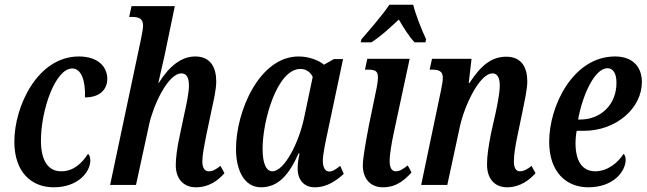

<svg xmlns="http://www.w3.org/2000/svg" viewBox="-20 -786 2748 816"><path d="M208 10C315 10 364 -58 364 -104C364 -116 360 -128 354 -132C330 -96 296 -58 240 -58C184 -58 154 -104 154 -189C154 -318 215 -495 287 -495C327 -495 344 -439 341 -372C408 -372 436 -409 436 -451C436 -500 399 -546 315 -546C140 -546 41 -335 41 -184C41 -54 114 10 208 10Z M813 10C868 10 907 -19 934 -50L917 -81C898 -66 884 -58 867 -58C849 -58 840 -74 840 -100C840 -128 848 -167 856 -208L880 -322C888 -359 899 -405 899 -440C899 -496 877 -546 810 -546C752 -546 701 -507 655 -434H653C659 -460 669 -503 680 -553L723 -760H539L529 -714H542C571 -714 588 -706 588 -677C588 -664 584 -645 579 -619L448 0H558L614 -258C631 -336 693 -474 751 -474C778 -474 783 -446 783 -422C783 -388 769 -327 763 -300L744 -210C732 -157 727 -110 727 -84C727 -29 757 10 813 10Z M1089 10C1164 10 1209 -45 1249 -134H1253C1249 -113 1245 -96 1245 -70C1245 -19 1274 10 1318 10C1374 10 1414 -23 1441 -47L1426 -81C1408 -67 1394 -57 1379 -57C1363 -57 1352 -73 1352 -103C1352 -131 1366 -195 1371 -218L1438 -535H1399L1357 -511C1335 -530 1292 -546 1249 -546C1083 -546 983 -314 983 -153C983 -61 1019 10 1089 10ZM1138 -58C1114 -58 1096 -85 1096 -154C1096 -272 1157 -493 1257 -493C1279 -493 1299 -481 1309 -459L1273 -288C1250 -176 1187 -58 1138 -58Z M1513 -606H1558C1598 -631 1634 -665 1675 -703C1693 -671 1720 -629 1742 -606H1788L1791 -619C1773 -657 1747 -722 1736 -766H1635C1604 -720 1549 -657 1516 -619ZM1608 10C1668 10 1703 -25 1729 -53L1713 -83C1693 -68 1680 -58 1662 -58C1645 -58 1636 -73 1636 -102C1636 -131 1645 -181 1653 -219L1721 -536H1541L1531 -490H1545C1586 -490 1593 -478 1581 -414L1548 -254C1537 -195 1522 -117 1522 -83C1522 -29 1552 10 1608 10Z M2135 10C2191 10 2231 -22 2256 -50L2239 -81C2221 -66 2205 -58 2189 -58C2172 -58 2164 -74 2164 -100C2164 -127 2170 -166 2179 -208L2202 -319C2209 -356 2221 -405 2221 -440C2221 -496 2199 -545 2132 -545C2069 -545 2024 -508 1975 -433H1972L1984 -536H1816L1806 -490H1818C1845 -490 1862 -483 1862 -456C1862 -441 1858 -421 1854 -401L1770 0H1881L1933 -241C1950 -328 2016 -474 2073 -474C2099 -474 2104 -446 2104 -422C2104 -388 2091 -327 2085 -300L2067 -220C2055 -158 2050 -122 2050 -91C2048 -32 2078 10 2135 10Z M2480 10C2589 10 2639 -59 2639 -107C2639 -118 2636 -128 2630 -132C2607 -95 2562 -58 2510 -58C2455 -58 2426 -101 2426 -177C2426 -195 2428 -216 2431 -230H2461C2601 -230 2708 -328 2708 -437C2708 -505 2666 -546 2594 -546C2415 -546 2314 -335 2314 -184C2314 -53 2388 10 2480 10ZM2437 -278C2455 -379 2506 -496 2562 -496C2586 -496 2600 -474 2600 -434C2600 -341 2533 -278 2446 -278Z"/></svg>

Font: Noto Serif Condensed Semi
Style: Italic
Weight: 600
Width: 3
Italic angle: -12°
Designer: Monotype Design Team
Foundry: Monotype Imaging Inc.
Version: Version 1.901